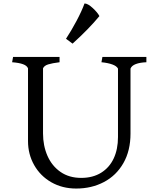

<svg xmlns="http://www.w3.org/2000/svg" viewBox="-20 -1079 916 1109"><path d="M661.5 -287.5V-682.8Q654 -697.5 629 -706.6Q604 -715.8 566 -719.5L571.5 -750H825.5V-719.5Q788 -718 764.2 -708.9Q740.5 -699.8 733.8 -682.8V-307.5Q733.8 -208.8 692.8 -137Q651.8 -65.2 580.4 -27.6Q509 10 420.2 10Q340 10 276.5 -26.2Q213 -62.5 177.4 -125.4Q141.8 -188.2 141.8 -264V-684.2Q135.8 -699.8 113 -708.1Q90.2 -716.5 50 -719.5L55.5 -750H324V-719.5Q281.2 -714.2 258.2 -707Q235.2 -699.8 228.5 -684.2V-308.5Q228.5 -237.5 254.1 -179Q279.8 -120.5 329.5 -86Q379.2 -51.5 449.2 -51.5Q516 -51.5 564 -81.2Q612 -111 636.8 -164Q661.5 -217 661.5 -287.5ZM399.2 -827 361.2 -855Q392.2 -902 422.2 -958.5Q452.2 -1015 468.2 -1059Q487.2 -1059 515.8 -1032.5Q544.2 -1006 554.2 -986Q493.2 -912 399.2 -827Z"/></svg>

Font: TMT Limkin
Style: Regular
Weight: 400
Designer: Gabriel Drozdov
Version: Version 1.000;Glyphs 3.1.2 (3151)